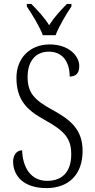

<svg xmlns="http://www.w3.org/2000/svg" viewBox="-20 -951 483 981"><path d="M199 -771H264C281 -816 319 -880 345 -918V-931H322C287 -895 257 -863 231 -822C206 -863 175 -895 140 -931H117V-918C143 -880 182 -816 199 -771ZM217 10C332 10 402 -60 402 -180C402 -290 339 -340 247 -390C156 -440 121 -476 121 -558C121 -634 158 -687 230 -687C302 -687 336 -632 336 -560C367 -560 385 -576 385 -613C385 -667 330 -724 234 -724C133 -724 64 -654 64 -554C64 -443 114 -390 207 -339C303 -285 344 -250 344 -163C344 -76 301 -27 221 -27C138 -27 96 -94 93 -183C64 -183 47 -157 47 -126C47 -53 100 10 217 10Z"/></svg>

Font: Noto Serif Hebrew Condensed Light
Style: Regular
Weight: 300
Width: 3
Designer: Monotype Design Team
Foundry: Monotype Imaging Inc.
Version: Version 2.004